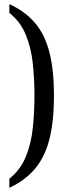

<svg xmlns="http://www.w3.org/2000/svg" viewBox="-20 -778 324 925"><path d="M25 83Q78 41 104 -22Q130 -85 138 -161.5Q146 -238 146 -317Q146 -397 138 -472.5Q130 -548 104 -611Q78 -674 25 -716V-758Q102 -723 149.5 -666.5Q197 -610 218.5 -524.5Q240 -439 240 -317Q240 -195 218.5 -109Q197 -23 149.5 34Q102 91 25 127Z"/></svg>

Font: Noto Serif Ethiopic ExtraCondensed
Style: Regular
Weight: 400
Width: 2
Designer: Monotype Design Team
Foundry: Monotype Imaging Inc.
Version: Version 2.102; ttfautohint (v1.8.4.7-5d5b)